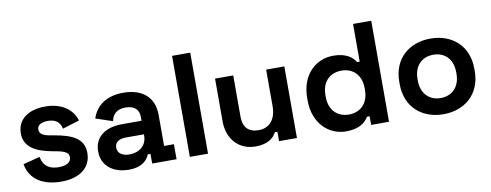

<svg xmlns="http://www.w3.org/2000/svg" viewBox="-61 -998 3351 1310"><g transform="rotate(-10 1615.0 -343.0)"><path d="M276 14C402 14 484 -45 484 -149C484 -253 396 -285 284 -305L256 -310C210 -318 182 -331 182 -363C182 -392 208 -410 256 -410C304 -410 338 -391 349 -340L466 -376C443 -456 367 -510 256 -510C138 -510 60 -455 60 -357C60 -259 146 -220 250 -201L278 -196C337 -185 362 -171 362 -140C362 -109 334 -86 276 -86C218 -86 171 -108 158 -178L42 -148C59 -44 146 14 276 14Z M744 14C848 14 879 -42 888 -67H907V0H1076V-104H1008V-319C1008 -443 926 -510 796 -510C667 -510 602 -445 578 -370L694 -331C703 -376 731 -408 794 -408C858 -408 886 -374 886 -328V-300H750C638 -300 558 -247 558 -145C558 -43 638 14 744 14ZM684 -149C684 -185 712 -206 759 -206H886V-196C886 -130 836 -88 766 -88C712 -88 684 -113 684 -149Z M1168 0H1294V-700H1168Z M1623 8C1712 8 1752 -31 1768 -65H1786V0H1910V-496H1784V-244C1784 -152 1739 -98 1662 -98C1594 -98 1556 -135 1556 -210V-496H1430V-200C1430 -77 1507 8 1623 8Z M2250 14C2340 14 2383 -22 2406 -60H2424V0H2548V-700H2422V-439H2404C2383 -474 2340 -510 2250 -510C2130 -510 2026 -418 2026 -256V-240C2026 -78 2131 14 2250 14ZM2152 -243V-253C2152 -349 2210 -400 2288 -400C2366 -400 2424 -349 2424 -253V-243C2424 -147 2365 -96 2288 -96C2211 -96 2152 -147 2152 -243Z M2924 14C3072 14 3184 -80 3184 -240V-256C3184 -416 3072 -510 2924 -510C2776 -510 2664 -416 2664 -256V-240C2664 -80 2776 14 2924 14ZM2790 -243V-253C2790 -346 2846 -398 2924 -398C3002 -398 3058 -346 3058 -253V-243C3058 -150 3001 -98 2924 -98C2847 -98 2790 -150 2790 -243Z"/></g></svg>

Font: Meta Space
Style: Bold
Weight: 700
Designer: Meta Pool / Florian Karsten
Foundry: Meta Pool / Florian Karsten
Version: Version 2.000;Glyphs 3.1.1 (3137)